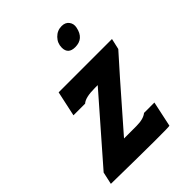

<svg xmlns="http://www.w3.org/2000/svg" viewBox="-173 -644 733 733"><g transform="rotate(-45 193.0 -278.0)"><path d="M325 -514Q315 -465 269 -465Q231 -465 231 -500Q231 -524 248 -541.5Q265 -559 289 -559Q309 -559 319 -545.5Q329 -532 325 -514ZM102 -388H390L380 -344Q344 -305 154 -87H221Q259 -87 277 -102H333L311 1Q307 5 -4 0L7 -50L227 -302H212Q160 -302 143 -286H80Z"/></g></svg>

Font: GFS Neohellenic Rg
Style: Bold Italic
Weight: 700
Italic angle: -12°
Designer: Designed by Takis Katsoulidis and George D. Matthiopoulos.
Foundry: Designed by Takis Katsoulidis and George D. Matthiopoulos.
Version: Version 1.0